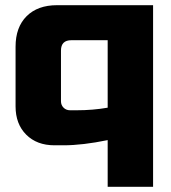

<svg xmlns="http://www.w3.org/2000/svg" viewBox="-20 -550 660 740"><path d="M275 -125Q338 -125 395 -135V-395H255Q215 -395 215 -355V-160Q215 -145 225 -135Q235 -125 250 -125ZM395 -10Q298 10 225 10H190Q122 10 81 -31Q40 -72 40 -140V-370Q40 -445 82.5 -487.5Q125 -530 200 -530H570V170H395Z"/></svg>

Font: Russo One
Style: Regular
Weight: 400
Designer: Jovanny lemonad
Foundry: Jovanny Lemonad
Version: Version 1.001